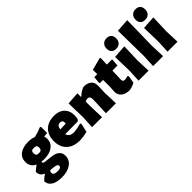

<svg xmlns="http://www.w3.org/2000/svg" viewBox="47 -1592 2652 2652"><g transform="rotate(-45 1373.0 -265.5)"><path d="M265 -482Q327 -482 376 -462Q448 -478 522 -510L535 -499V-382Q509 -378 473 -376L471 -372Q480 -350 480 -324Q480 -246 419 -200Q358 -154 253 -154Q226 -154 200 -157Q197 -150 197 -145Q197 -129 227.5 -123Q258 -117 301.5 -113.5Q345 -110 388.5 -101Q432 -92 462.5 -61.5Q493 -31 493 20Q493 100 426.5 148.5Q360 197 248 197Q145 197 90 160.5Q35 124 35 60Q70 24 113 -3V-9Q44 -37 44 -112Q79 -146 120 -173V-179Q38 -218 38 -311Q38 -391 98.5 -436.5Q159 -482 265 -482ZM262 -367Q229 -367 216.5 -356.5Q204 -346 204 -320Q204 -289 216 -276.5Q228 -264 257 -264Q287 -264 301 -276.5Q315 -289 315 -317Q315 -345 302.5 -356Q290 -367 262 -367ZM186 47Q186 95 265 95Q300 95 316.5 86Q333 77 333 54Q333 47 329.5 41Q326 35 318.5 31.5Q311 28 303 25Q295 22 281.5 20Q268 18 258 17Q248 16 230 14Q212 12 202 11Q186 27 186 47Z M783 12Q659 12 589.5 -54Q520 -120 520 -236Q520 -351 586 -417Q652 -483 767 -483Q883 -483 937.5 -412.5Q992 -342 969 -221L948 -196L700 -194Q717 -126 803 -126Q850 -126 946 -151L960 -141L930 -9Q850 12 783 12ZM761 -359Q708 -359 698 -288L808 -292L810 -306Q810 -359 761 -359Z M1218 -474V-404H1225Q1277 -456 1342 -478Q1417 -478 1456.5 -444Q1496 -410 1494 -346L1490 -210L1497 0H1302L1312 -264Q1312 -325 1265 -325Q1242 -325 1218 -311V-210L1226 0H1031L1040 -190L1033 -461Z M1763 7Q1684 7 1639 -29Q1594 -65 1594 -125L1600 -229L1599 -354H1537L1532 -364L1540 -467H1599L1598 -552L1779 -600L1791 -589L1786 -467H1884L1889 -457L1881 -354H1782L1776 -185Q1776 -161 1784.5 -151.5Q1793 -142 1815 -142Q1841 -142 1875 -154L1887 -139L1869 -31Q1822 -3 1763 7Z M2041 -728Q2085 -728 2109.5 -703Q2134 -678 2134 -633Q2134 -585 2107 -557Q2080 -529 2033 -529Q1987 -529 1963 -553.5Q1939 -578 1939 -624Q1939 -672 1966.5 -700Q1994 -728 2041 -728ZM1939 0 1948 -190 1941 -461 2135 -474 2126 -210 2134 0Z M2419 -702 2410 -210 2418 0H2223L2232 -190L2225 -689Z M2607 -728Q2651 -728 2675.5 -703Q2700 -678 2700 -633Q2700 -585 2673 -557Q2646 -529 2599 -529Q2553 -529 2529 -553.5Q2505 -578 2505 -624Q2505 -672 2532.5 -700Q2560 -728 2607 -728ZM2505 0 2514 -190 2507 -461 2701 -474 2692 -210 2700 0Z"/></g></svg>

Font: Alegreya Sans Black
Style: Regular
Weight: 900
Designer: Juan Pablo del Peral
Foundry: Huerta Tipografica
Version: Version 2.007